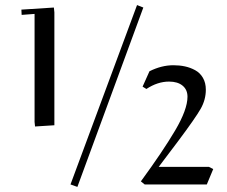

<svg xmlns="http://www.w3.org/2000/svg" viewBox="-20 -732 901 762"><path d="M64.9 -693.8 193.8 -702.1 195.8 -683.1V-234.9L119.1 -230L117.2 -248V-676.8L65.9 -672.9ZM259.8 0 523.9 -711.9 548.8 -702.1 287.1 9.8ZM539.1 -12.2Q626.5 -131.8 675.3 -214.6Q724.1 -297.4 724.1 -348.1Q724.1 -376 704.6 -392.1Q685.1 -408.2 650.9 -408.2Q605.5 -408.2 561 -378.9L545.9 -388.2L573.2 -449.2Q621.1 -473.1 668 -473.1Q692.4 -473.1 713.9 -468.5Q735.4 -463.9 754.6 -453.4Q773.9 -442.9 785.4 -423.1Q796.9 -403.3 796.9 -376Q796.9 -336.4 776.6 -300.5Q756.3 -264.6 687 -171.9L609.9 -69.8H809.1L826.2 -61L800.8 0H554.2Z"/></svg>

Font: Dehuti
Style: Bold
Weight: 700
Version: Version 1.2